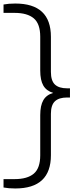

<svg xmlns="http://www.w3.org/2000/svg" viewBox="-39 -838 440 1088"><path d="M47.5 230Q10 230 -19 224.5V177H43.5Q116 177 152.5 146Q189 115 189 42V-185.5Q189 -240 206.5 -270.2Q224 -300.5 262.5 -311.5Q224 -323 206.5 -353.2Q189 -383.5 189 -438V-630Q189 -703 152.5 -734Q116 -765 43.5 -765H-19V-812.5Q10 -818 47.5 -818Q249.5 -818 249.5 -629.5V-430.5Q249.5 -380.5 272.2 -359Q295 -337.5 341.5 -337.5H357.5V-285.5H341.5Q295 -285.5 272.2 -264Q249.5 -242.5 249.5 -193V41.5Q249.5 230 47.5 230Z"/></svg>

Font: Encode Sans Expanded Light
Style: Regular
Weight: 300
Width: 7
Designer: Multiple Designers
Foundry: Impallari Type
Version: Version 3.000; ttfautohint (v1.8.3) -l 8 -r 50 -G 200 -x 14 